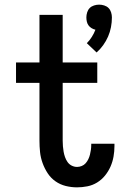

<svg xmlns="http://www.w3.org/2000/svg" viewBox="-20 -799 540 827"><path d="M396 -573 354 -613Q366 -625 375.5 -640Q385 -655 391 -671Q382 -673 374 -678Q366 -683 361 -690Q356 -697 354 -706Q352 -715 352 -724Q352 -735 355.5 -746Q359 -757 366.5 -764.5Q374 -772 385 -775.5Q396 -779 407 -779Q418 -779 429 -775.5Q440 -772 447.5 -764.5Q455 -757 458.5 -746Q462 -735 462 -724Q462 -703 458 -682Q454 -661 445.5 -641.5Q437 -622 424.5 -604.5Q412 -587 396 -573ZM312 8Q287 8 263 2Q239 -4 219 -18Q199 -32 185.5 -52.5Q172 -73 163.5 -96.5Q155 -120 152.5 -144Q150 -168 150 -193V-442H49V-530H150V-735H250V-530H399V-442H250V-193Q250 -181 251 -169Q252 -157 254 -145.5Q256 -134 260 -122.5Q264 -111 271 -101Q278 -91 289 -85.5Q300 -80 312 -80Q322 -80 332 -84Q342 -88 349 -96Q356 -104 360.5 -113.5Q365 -123 367.5 -133Q370 -143 371.5 -153.5Q373 -164 373 -175Q373 -176 373 -177.5Q373 -179 373 -180H473Q473 -177 473 -174.5Q473 -172 473 -170Q473 -147 469 -124.5Q465 -102 456 -81.5Q447 -61 432.5 -43Q418 -25 398.5 -13Q379 -1 356.5 3.5Q334 8 312 8Z"/></svg>

Font: Iosevka Slab Semibold
Style: Regular
Weight: 600
Monospace: yes
Designer: Belleve Invis
Foundry: Belleve Invis
Version: Version 11.1.1; ttfautohint (v1.8.3)